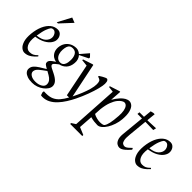

<svg xmlns="http://www.w3.org/2000/svg" viewBox="-27 -1349 2248 2248"><g transform="rotate(45 1097.0 -225.5)"><path d="M145 10Q119 10 93 -11.5Q67 -33 52 -80Q37 -127 44 -203Q52 -281 77.5 -338.5Q103 -396 142.5 -428Q182 -460 232 -460Q268 -460 289.5 -432Q311 -404 309 -366Q308 -338 286 -306Q264 -274 218.5 -248.5Q173 -223 103 -213Q91 -128 115 -83Q139 -38 181 -38Q211 -38 232 -47Q253 -56 283 -86L292 -74Q259 -37 232.5 -19Q206 -1 185 4.5Q164 10 145 10ZM106 -234Q184 -243 217 -276Q250 -309 251 -346Q252 -363 245 -381Q238 -399 225 -411.5Q212 -424 194 -424Q187 -424 178 -421.5Q169 -419 162 -411Q150 -397 134.5 -357Q119 -317 106 -234ZM162 -511 251 -678 314 -653 182 -511Z M457 195Q411 195 379 184Q347 173 330 153.5Q313 134 313 111Q313 77 334 52.5Q355 28 390.5 6Q426 -16 467 -41Q431 -62 420.5 -71.5Q410 -81 410 -99Q410 -114 419.5 -126.5Q429 -139 446 -151.5Q463 -164 484 -178Q459 -180 434 -196Q409 -212 394 -241.5Q379 -271 381 -312Q385 -359 407 -392Q429 -425 463.5 -442.5Q498 -460 540 -460Q557 -460 575 -452.5Q593 -445 609 -431L694 -530L728 -495V-478L617 -423Q633 -406 642 -380.5Q651 -355 648 -323Q646 -293 636.5 -269Q627 -245 611.5 -227.5Q596 -210 575.5 -198.5Q555 -187 531 -182Q513 -169 493.5 -152.5Q474 -136 473 -124Q472 -117 475.5 -111Q479 -105 485.5 -100Q492 -95 501 -90L559 -61Q609 -36 633.5 -9Q658 18 658 51Q658 76 641.5 101.5Q625 127 596.5 148.5Q568 170 532 182.5Q496 195 457 195ZM475 159Q527 159 562 137Q597 115 595 81Q594 54 578 33Q562 12 532 -5Q521 -11 510 -17.5Q499 -24 488 -30Q439 5 406.5 32Q374 59 371 91Q369 119 397.5 139Q426 159 475 159ZM523 -205Q543 -205 557.5 -215.5Q572 -226 581 -247.5Q590 -269 591 -303Q595 -355 576 -392Q557 -429 510 -429Q485 -429 470 -418Q455 -407 447.5 -385Q440 -363 438 -330Q436 -297 445 -268.5Q454 -240 474 -222.5Q494 -205 523 -205Z M660 227Q654 227 648 226Q642 225 636 224L624 189L627 167Q640 168 650.5 168Q661 168 665 168Q720 168 758.5 150.5Q797 133 827.5 98Q858 63 887 10H850L768 -399L686 -408L688 -421L806 -460H818L907 -28Q935 -83 957.5 -138Q980 -193 993.5 -242.5Q1007 -292 1007 -330Q1007 -359 999.5 -376Q992 -393 953 -403L956 -416Q974 -428 991.5 -438Q1009 -448 1023 -454Q1037 -460 1045 -460Q1053 -460 1062 -447.5Q1071 -435 1071 -400Q1071 -371 1056.5 -313.5Q1042 -256 1015.5 -184.5Q989 -113 953 -39Q929 10 899 57.5Q869 105 833 143.5Q797 182 754 204.5Q711 227 660 227Z M1115 220V205L1166 172L1201 -399L1130 -408L1132 -421L1252 -460H1264L1254 -319Q1284 -369 1312 -400Q1340 -431 1366.5 -445.5Q1393 -460 1417 -460Q1442 -460 1465 -440.5Q1488 -421 1501 -375.5Q1514 -330 1508 -252Q1504 -203 1488.5 -157Q1473 -111 1450.5 -74.5Q1428 -38 1401.5 -16.5Q1375 5 1349 5Q1324 5 1293.5 1.5Q1263 -2 1234 -11L1222 164L1315 203V220ZM1347 -40Q1358 -40 1379 -42.5Q1400 -45 1410 -58Q1424 -76 1434.5 -121.5Q1445 -167 1450 -245Q1454 -298 1447 -334Q1440 -370 1424.5 -389Q1409 -408 1385 -408Q1375 -408 1355 -396.5Q1335 -385 1312.5 -357Q1290 -329 1271 -279.5Q1252 -230 1243 -154L1238 -69Q1259 -56 1290.5 -48Q1322 -40 1347 -40Z M1715 10Q1696 10 1675.5 -3.5Q1655 -17 1643 -48.5Q1631 -80 1636 -134L1664 -420H1589L1592 -450H1667L1677 -551L1712 -560H1734L1723 -450H1743L1862 -455L1853 -417L1739 -420H1720L1697 -185Q1691 -126 1697 -95.5Q1703 -65 1717 -54.5Q1731 -44 1747 -44Q1757 -44 1766.5 -47.5Q1776 -51 1791.5 -63Q1807 -75 1832 -100L1842 -80Q1809 -43 1786.5 -23.5Q1764 -4 1747 3Q1730 10 1715 10Z M2010 10Q1984 10 1958 -11.5Q1932 -33 1917 -80Q1902 -127 1909 -203Q1917 -281 1942.5 -338.5Q1968 -396 2007.5 -428Q2047 -460 2097 -460Q2133 -460 2154.5 -432Q2176 -404 2174 -366Q2173 -338 2151 -306Q2129 -274 2083.5 -248.5Q2038 -223 1968 -213Q1956 -128 1980 -83Q2004 -38 2046 -38Q2076 -38 2097 -47Q2118 -56 2148 -86L2157 -74Q2124 -37 2097.5 -19Q2071 -1 2050 4.5Q2029 10 2010 10ZM1971 -234Q2049 -243 2082 -276Q2115 -309 2116 -346Q2117 -363 2110 -381Q2103 -399 2090 -411.5Q2077 -424 2059 -424Q2052 -424 2043 -421.5Q2034 -419 2027 -411Q2015 -397 1999.5 -357Q1984 -317 1971 -234Z"/></g></svg>

Font: Ancizar Serif Light
Style: Italic
Weight: 300
Italic angle: -4°
Designer: Cesar Puertas, Viviana Monsalve, Julian Moncada, Julian Prieto, Jose Castro, Felipe Aragon, Mariel Hernandez, Sara Alarc
Version: Version 8.100